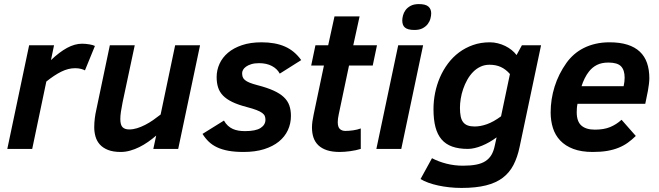

<svg xmlns="http://www.w3.org/2000/svg" viewBox="-20 -736 3256 949"><path d="M399.9 -388.2Q393.1 -392.1 380.4 -395.5Q367.7 -398.9 351.1 -398.9Q317.4 -398.9 283 -381.8Q248.5 -364.7 209 -333L139.2 0H16.1L124 -512.2H247.1L231.9 -439Q273.4 -478.5 311.5 -499.3Q349.6 -520 386.2 -520Q395 -520 404.5 -519Q414.1 -518.1 422.6 -516.6Q431.2 -515.1 438 -513.2Q444.8 -511.2 449.2 -508.8Z M646 -512.2 585.9 -230Q580.6 -203.6 577.6 -183.3Q574.7 -163.1 574.7 -147.9Q574.7 -118.7 585.7 -107.4Q596.7 -96.2 618.7 -96.2Q637.7 -96.2 657.5 -102.3Q677.2 -108.4 697.3 -118.7Q717.3 -128.9 736.6 -142.3Q755.9 -155.8 773.9 -169.9L845.7 -512.2H968.8L860.8 0H737.8L752 -65.9Q732.9 -49.3 711.9 -34.7Q690.9 -20 668.7 -9Q646.5 2 623.3 8.5Q600.1 15.1 576.7 15.1Q539.1 15.1 513.9 5.1Q488.8 -4.9 473.6 -21.7Q458.5 -38.6 452.1 -60.8Q445.8 -83 445.8 -106.9Q445.8 -129.9 448.7 -152.3Q451.7 -174.8 455.1 -189L522.9 -512.2Z M1086.9 -140.1Q1095.7 -124.5 1106.7 -114.5Q1117.7 -104.5 1130.9 -98.6Q1144 -92.8 1159.2 -90.3Q1174.3 -87.9 1190.9 -87.9Q1244.1 -87.9 1268.1 -103.5Q1292 -119.1 1292 -144Q1292 -154.3 1288.8 -162.4Q1285.6 -170.4 1275.9 -177.7Q1266.1 -185.1 1247.8 -192.1Q1229.5 -199.2 1199.7 -207Q1156.2 -218.3 1127.7 -232.2Q1099.1 -246.1 1082 -263.9Q1064.9 -281.7 1057.9 -304.2Q1050.8 -326.7 1050.8 -355Q1050.8 -389.2 1064.9 -420.4Q1079.1 -451.7 1106.9 -475.3Q1134.8 -499 1176.3 -512.9Q1217.8 -526.9 1272.9 -526.9Q1340.3 -526.9 1387.9 -506.1Q1435.5 -485.4 1468.8 -439L1362.8 -372.1Q1350.1 -396 1323.7 -409.9Q1297.4 -423.8 1260.7 -423.8Q1238.3 -423.8 1222.4 -418.9Q1206.5 -414.1 1196.3 -406.7Q1186 -399.4 1181.4 -390.9Q1176.8 -382.3 1176.8 -375Q1176.8 -364.3 1179.4 -356Q1182.1 -347.7 1190.4 -340.6Q1198.7 -333.5 1213.6 -327.4Q1228.5 -321.3 1252.9 -314.9Q1300.3 -302.7 1332 -288.3Q1363.8 -273.9 1382.8 -255.9Q1401.9 -237.8 1409.9 -215.1Q1418 -192.4 1418 -163.1Q1418 -125 1402.8 -92.5Q1387.7 -60.1 1358.2 -36.1Q1328.6 -12.2 1284.9 1.5Q1241.2 15.1 1184.1 15.1Q1141.1 15.1 1109.1 9.3Q1077.1 3.4 1053.2 -7.8Q1029.3 -19 1012 -35.6Q994.6 -52.2 981 -74.2Z M1763.2 0Q1739.7 7.3 1710.9 11.2Q1682.1 15.1 1659.2 15.1Q1622.6 15.1 1596.4 6.6Q1570.3 -2 1553.7 -17.8Q1537.1 -33.7 1529.5 -55.9Q1522 -78.1 1522 -106Q1522 -120.1 1524.2 -136Q1526.4 -151.9 1530.3 -169.9L1581.1 -412.1H1518.1L1539.1 -512.2H1602.1L1633.3 -654.8H1757.3L1726.1 -512.2H1843.3L1822.3 -412.1H1705.1L1654.3 -170.9Q1651.9 -159.7 1650.6 -150.1Q1649.4 -140.6 1649.4 -132.8Q1649.4 -107.9 1659.9 -98.4Q1670.4 -88.9 1687 -88.9Q1704.6 -88.9 1725.3 -91.8Q1746.1 -94.7 1763.2 -101.1Z M1840.3 0 1948.2 -512.2H2071.3L1963.4 0ZM1968.3 -634.8Q1968.3 -645 1971.7 -658.9Q1975.1 -672.9 1984.1 -685.5Q1993.2 -698.2 2009.3 -707Q2025.4 -715.8 2050.3 -715.8Q2083.5 -715.8 2097.4 -703.6Q2111.3 -691.4 2111.3 -669.9Q2111.3 -658.2 2107.4 -643.8Q2103.5 -629.4 2094 -616.9Q2084.5 -604.5 2068.6 -596.2Q2052.7 -587.9 2028.3 -587.9Q2011.2 -587.9 1999.5 -591.1Q1987.8 -594.2 1981 -600.3Q1974.1 -606.4 1971.2 -615.2Q1968.3 -624 1968.3 -634.8Z M2548.3 -9.8Q2537.6 41.5 2517.8 79.6Q2498 117.7 2464.8 142.8Q2431.6 168 2381.8 180.4Q2332 192.9 2261.2 192.9Q2230.5 192.9 2201.2 189.7Q2171.9 186.5 2146 180.9Q2120.1 175.3 2097.7 167.2Q2075.2 159.2 2058.6 148.9L2115.2 45.9Q2147.5 63 2186.8 73Q2226.1 83 2268.6 83Q2306.6 83 2334 77.6Q2361.3 72.3 2379.6 60.3Q2397.9 48.3 2408.9 29.8Q2419.9 11.2 2425.3 -15.1L2434.6 -57.1Q2417.5 -44.4 2399.2 -33.9Q2380.9 -23.4 2362.5 -15.9Q2344.2 -8.3 2326.4 -4.2Q2308.6 0 2292.5 0Q2247.6 0 2215.3 -11.5Q2183.1 -22.9 2162.6 -46.9Q2142.1 -70.8 2132.3 -107.9Q2122.6 -145 2122.6 -196.8Q2122.6 -236.8 2130.6 -276.9Q2138.7 -316.9 2154.5 -353.5Q2170.4 -390.1 2194.1 -421.9Q2217.8 -453.6 2248.8 -476.8Q2279.8 -500 2317.9 -513.4Q2356 -526.9 2401.4 -526.9Q2421.4 -526.9 2440.7 -522Q2460 -517.1 2477.1 -508.8Q2494.1 -500.5 2508.5 -489Q2522.9 -477.5 2533.2 -463.9L2559.6 -512.2H2654.3ZM2500.5 -370.1Q2480 -393.6 2455.6 -404.8Q2431.2 -416 2399.4 -416Q2375 -416 2354.5 -406.2Q2334 -396.5 2317.9 -379.9Q2301.8 -363.3 2289.6 -341.6Q2277.3 -319.8 2269.3 -296.1Q2261.2 -272.5 2257.3 -248.3Q2253.4 -224.1 2253.4 -203.1Q2253.4 -178.2 2257.1 -160.6Q2260.7 -143.1 2269.3 -132.1Q2277.8 -121.1 2291.7 -116Q2305.7 -110.8 2326.2 -110.8Q2355 -110.8 2387.2 -122.3Q2419.4 -133.8 2456.5 -161.1Z M2834.5 -223.1Q2832 -211.9 2831.3 -200.9Q2830.6 -189.9 2830.6 -181.2Q2830.6 -135.7 2853.5 -115.5Q2876.5 -95.2 2920.4 -95.2Q2964.8 -95.2 2995.6 -107.9Q3026.4 -120.6 3052.2 -144L3122.6 -64Q3103.5 -45.4 3083.3 -30.8Q3063 -16.1 3037.8 -5.9Q3012.7 4.4 2981.4 9.8Q2950.2 15.1 2909.7 15.1Q2853 15.1 2813.5 0Q2773.9 -15.1 2749 -41.5Q2724.1 -67.9 2712.9 -103.5Q2701.7 -139.2 2701.7 -180.2Q2701.7 -245.1 2721.2 -307.6Q2740.7 -370.1 2780.3 -425.8Q2796.4 -448.2 2817.6 -466.8Q2838.9 -485.4 2865.5 -498.8Q2892.1 -512.2 2923.8 -519.5Q2955.6 -526.9 2992.7 -526.9Q3043.9 -526.9 3081.1 -515.1Q3118.2 -503.4 3142.3 -480.7Q3166.5 -458 3178 -424.8Q3189.5 -391.6 3189.5 -349.1Q3189.5 -338.4 3187.5 -321Q3185.5 -303.7 3182.6 -288.1L3169.4 -223.1ZM3062.5 -310.1Q3064.9 -322.3 3066.2 -332.3Q3067.4 -342.3 3067.4 -352.1Q3067.4 -389.6 3049.6 -408.2Q3031.7 -426.8 2987.3 -426.8Q2953.6 -426.8 2930.4 -415Q2907.2 -403.3 2890.6 -381.8Q2879.4 -367.7 2869.9 -348.6Q2860.4 -329.6 2854.5 -310.1Z"/></svg>

Font: Clear Sans
Style: Bold Italic
Weight: 700
Italic angle: -12°
Foundry: Intel Corporation
Version: Version 1.00